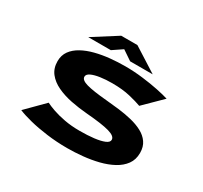

<svg xmlns="http://www.w3.org/2000/svg" viewBox="-177 -1124 1453 1377"><g transform="rotate(30 550.0 -435.0)"><path d="M523 11Q436 11 354.5 0.2Q273 -10.5 207.8 -27Q142.5 -43.5 103 -60.5L246.5 -205Q271 -192.5 313.2 -177.5Q355.5 -162.5 412.8 -151.8Q470 -141 539.5 -141Q604.5 -141 657 -147.2Q709.5 -153.5 740.5 -166.5Q771.5 -179.5 771.5 -200Q771.5 -230.5 712.8 -247.2Q654 -264 522.5 -274.5Q453.5 -280 387.5 -293.2Q321.5 -306.5 268.5 -331.5Q215.5 -356.5 184 -396.5Q152.5 -436.5 152.5 -495Q152.5 -544 178.2 -579.8Q204 -615.5 248.5 -640Q293 -664.5 349.5 -679Q406 -693.5 468.8 -699.8Q531.5 -706 593 -706Q665.5 -706 737.2 -697.2Q809 -688.5 868.8 -676.2Q928.5 -664 964.5 -652.5L820 -510Q783 -524 720.2 -539Q657.5 -554 572 -554Q519 -554 474.2 -547.5Q429.5 -541 402.2 -528Q375 -515 375 -495Q375 -467 428 -452Q481 -437 596 -427Q648.5 -422.5 704 -415.8Q759.5 -409 811.5 -396.5Q863.5 -384 904.8 -362.2Q946 -340.5 970.2 -305.8Q994.5 -271 994.5 -220Q994.5 -164.5 965.8 -125Q937 -85.5 888 -59Q839 -32.5 777.8 -17.2Q716.5 -2 650.5 4.5Q584.5 11 523 11ZM257 -754 457 -881H591L791 -754H604L524 -808L444 -754Z"/></g></svg>

Font: Trispace Expanded ExtraBold
Style: Regular
Weight: 800
Width: 7
Designer: Tyler Finck
Foundry: Etcetera Type Company
Version: Version 1.210; ttfautohint (v1.8.3)